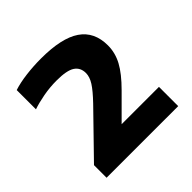

<svg xmlns="http://www.w3.org/2000/svg" viewBox="-139 -933 744 744"><g transform="rotate(-45 233.0 -561.0)"><path d="M38 -308V-377L204.5 -548Q239 -584 253.8 -607.2Q268.5 -630.5 268.5 -651.5Q268.5 -681.5 245.8 -696.5Q223 -711.5 167.5 -711.5Q130.5 -711.5 94.2 -704.8Q58 -698 32 -689V-794.5Q62.5 -804.5 103 -809.5Q143.5 -814.5 185 -814.5Q297.5 -814.5 351 -778Q404.5 -741.5 404.5 -667Q404.5 -626.5 384.5 -589.2Q364.5 -552 319 -506.5L226 -413.5H430.5V-308Z"/></g></svg>

Font: Encode Sans Expanded Expanded
Style: Bold
Weight: 700
Width: 7
Designer: Multiple Designers
Foundry: Impallari Type
Version: Version 3.000; ttfautohint (v1.8.3) -l 8 -r 50 -G 200 -x 14 